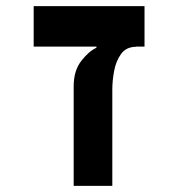

<svg xmlns="http://www.w3.org/2000/svg" viewBox="-20 -606 626 626"><path d="M451.2 -585.9V-454.1H89.8V-585.9ZM294.4 -450.2V-485.4L425.3 -453.6Q391.6 -453.6 374.8 -430.2Q357.9 -406.7 352.1 -374.5Q346.2 -342.3 346.2 -315.4V0H220.2V-324.7Q220.2 -375.5 245.1 -407.5Q270 -439.5 294.4 -450.2Z"/></svg>

Font: Cascadia Mono
Style: Regular
Weight: 400
Monospace: yes
Designer: Aaron Bell
Foundry: Saja Typeworks
Version: Version 2404.023